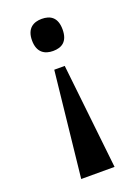

<svg xmlns="http://www.w3.org/2000/svg" viewBox="-139 -602 614 844"><g transform="rotate(-20 168.0 -180.5)"><path d="M167 -541C129 -541 95 -523 95 -466C95 -409 129 -391 167 -391C207 -391 238 -409 238 -466C238 -523 207 -541 167 -541ZM192 -312H143L90 180H246Z"/></g></svg>

Font: Noto Serif Tamil Condensed
Style: Bold
Weight: 700
Width: 3
Designer: Indian Type Foundry, Tom Grace, and the Monotype Design Team
Foundry: Monotype Imaging Inc.
Version: Version 2.004